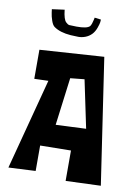

<svg xmlns="http://www.w3.org/2000/svg" viewBox="-98 -973 749 1042"><g transform="rotate(10 276.0 -452.0)"><path d="M103 -899.9 171.9 -909.2Q177.7 -855.5 192.9 -842.3Q203.6 -832.5 209.5 -831.5Q215.3 -830.6 251 -830.1Q307.6 -829.6 323.2 -845.2Q327.6 -849.6 331.8 -862.1Q335.9 -874.5 337.9 -884.8L339.8 -895L375 -890.6Q375 -885.3 374 -876Q373 -866.7 365.2 -844.5Q357.4 -822.3 343.3 -807.1Q328.1 -791.5 308.6 -784.2Q289.1 -776.9 269.8 -777.1Q250.5 -777.3 227.5 -778.8Q168.9 -783.2 135.3 -807.1Q124 -814.9 116 -838.1Q107.9 -861.3 105.5 -880.9ZM232.4 -285.6 398.9 -293 343.8 -556.2 266.1 -548.3ZM531.2 -2.4 338.4 4.9V-162.6L168.9 -160.2V-20L20 -12.7L151.9 -513.7L74.7 -511.2V-671.4L428.2 -694.8Z"/></g></svg>

Font: Some Time Later
Style: Regular
Weight: 400
Version: Version 003.300